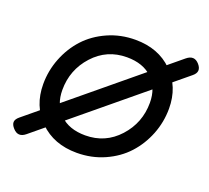

<svg xmlns="http://www.w3.org/2000/svg" viewBox="-92 -584 783 718"><g transform="rotate(20 300.0 -225.5)"><path d="M26.9 -39.6Q13.2 -28.3 12.9 -17.1Q12.7 -5.9 23.9 6.3Q46.4 31.7 73.7 9.3L582.5 -411.1Q608.4 -432.1 586.4 -457.5Q564 -483.4 536.1 -460.4ZM68.4 -188.5Q68.4 -101.6 125.2 -45.4Q182.1 10.7 273.4 10.7Q332.5 10.7 383.3 -12Q434.1 -34.7 468.5 -72.3Q502.9 -109.9 522.5 -159.4Q542 -209 542 -262.7Q542 -349.6 485.1 -405.8Q428.2 -461.9 336.9 -461.9Q277.8 -461.9 227.1 -439.2Q176.3 -416.5 141.8 -378.9Q107.4 -341.3 87.9 -291.7Q68.4 -242.2 68.4 -188.5ZM467.3 -258.8Q467.3 -178.7 414.1 -120.1Q360.8 -61.5 281.2 -61.5Q216.3 -61.5 179.7 -97.4Q143.1 -133.3 143.1 -192.4Q143.1 -272.5 196.3 -331.1Q249.5 -389.6 329.1 -389.6Q394 -389.6 430.7 -353.8Q467.3 -317.9 467.3 -258.8Z"/></g></svg>

Font: Courier Prime Code
Style: Italic
Weight: 400
Italic angle: -10°
Designer: Alan Dague-Greene
Foundry: Quote-Unquote Apps
Version: Version 3.18